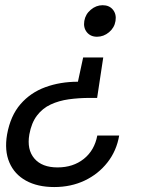

<svg xmlns="http://www.w3.org/2000/svg" viewBox="-20 -576 559 752"><path d="M192.5 156.6Q127.2 156.6 81.8 131.6Q36.4 106.6 16.7 60.2Q-3.1 13.9 7.7 -49.4Q21.1 -123.1 60.4 -168.2Q99.6 -213.4 157.7 -234.6Q215.8 -255.9 285.2 -255.9L305.7 -351H384.4L360.4 -192.5H331.6Q289.1 -192.5 249.7 -187.1Q210.4 -181.6 178.5 -166.7Q146.5 -151.9 124.8 -123.3Q103.1 -94.8 94.9 -49.4Q84.7 9.9 114.6 44.8Q144.4 79.7 205.3 79.7Q266.4 79.7 308.3 46.3Q350.1 12.9 361.1 -45.2H446.8Q436.6 14.8 400.8 60.3Q365.1 105.8 311.6 131.2Q258 156.6 192.5 156.6ZM382 -555.6Q408.1 -555.6 422.4 -537.9Q436.7 -520.2 432.4 -493.9Q428.2 -467.5 407.1 -449.8Q386 -432.1 359.9 -432.1Q334.6 -432.1 320.2 -449.8Q305.9 -467.5 310.2 -493.9Q314.5 -520.2 335.6 -537.9Q356.6 -555.6 382 -555.6Z"/></svg>

Font: Poppins Variable
Style: Italic
Weight: 100
Italic angle: -10°
Designer: Jonny Pinhorn
Foundry: Indian Type Foundry
Version: Version 6.000